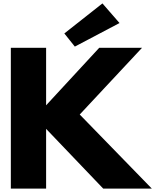

<svg xmlns="http://www.w3.org/2000/svg" viewBox="-20 -1105 953 1125"><path d="M357 -909 418.5 -832 680.3 -970 580.2 -1085ZM869.5 0 447.2 -434 812.3 -825H561.5L250.2 -488V-825H43.5V0H250.2V-350L584.7 0Z"/></svg>

Font: Hussar
Style: BdWide
Weight: 700
Foundry: Cannot Into Space Fonts
Version: Version 2.00